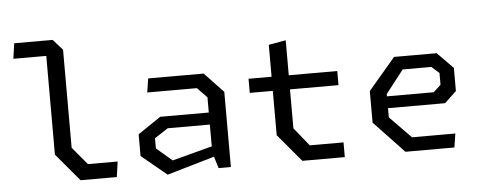

<svg xmlns="http://www.w3.org/2000/svg" viewBox="-51 -893 2582 1033"><g transform="rotate(-5 1240.0 -377.0)"><path d="M220.7 -149V-703.3L243.2 -682.2H43L54.7 -765H262.3L313.5 -707.5V-178L393.2 -82.7H553.7L542 0.2H346.2Z M1065.2 -86.2V-384.7L1012.7 -438.8H744.7L756.3 -513.7H1055.8L1158 -406.2V0H1091.8ZM679 -101.5V-218.8L802.8 -302.5H1097.5V-237.5H837.5L764.8 -189.8V-135L849.2 -62.8L1097.5 -128.2V-70.7L815.8 11.3Z M1418.5 -149V-637.2L1511.3 -653.8V-178L1591 -79.3H1773.3V0.2H1544ZM1294 -464.8H1773.3V-388.5H1294Z M1938.3 -171.5V-342.2L2084.2 -513.7H2314.2L2399.7 -426.8V-301.8L2336 -241.8H1996.8V-305.8H2280.2L2320.2 -342.5V-406.2L2279.2 -442.5H2124.5L2027.8 -318.2V-192.2L2142.8 -74.5H2376.8L2365.2 0H2100.8Z"/></g></svg>

Font: Monaspace Krypton Var
Style: Regular
Weight: 400
Designer: Riley Cran and the Lettermatic Team
Version: Version 1.101 (Monaspace Krypton Var)